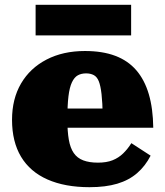

<svg xmlns="http://www.w3.org/2000/svg" viewBox="-20 -766 684 798"><path d="M260 -269Q260 -220 266 -185.5Q272 -151 286.5 -130Q301 -109 326 -99.5Q351 -90 387 -90Q423 -90 448 -100Q473 -110 492 -128.5Q511 -147 526 -171L606 -119Q584 -76 550 -46.5Q516 -17 467.5 -2.5Q419 12 352 12Q250 12 177.5 -20Q105 -52 67.5 -114.5Q30 -177 30 -268Q30 -355 67.5 -419Q105 -483 173.5 -518.5Q242 -554 333 -554Q406 -554 459 -534Q512 -514 546.5 -474Q581 -434 598.5 -374.5Q616 -315 617 -235H204V-315H425L407 -283Q406 -340 402 -375Q398 -410 390.5 -428.5Q383 -447 369.5 -454Q356 -461 338 -461Q318 -461 303.5 -453Q289 -445 279 -424Q269 -403 264.5 -365.5Q260 -328 260 -269ZM128 -746H525V-619H128Z"/></svg>

Font: Roboto Serif Black
Style: Regular
Weight: 900
Designer: Greg Gazdowicz
Foundry: Commercial Type
Version: Version 1.008